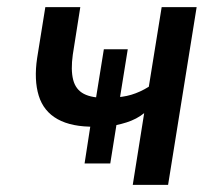

<svg xmlns="http://www.w3.org/2000/svg" viewBox="-20 -518 612 538"><path d="M352 0 384 -201Q363 -184 334.5 -175Q306 -166 282 -164L309 -185L289 -60H217L236 -183L246 -163Q181 -162 141.5 -184Q102 -206 88.5 -250Q75 -294 84 -355L107 -498H205L184 -365Q178 -322 185 -294.5Q192 -267 215 -255Q238 -243 279 -244L247 -231L271 -380H338L314 -231L294 -245Q323 -245 348 -252.5Q373 -260 397 -275L433 -498H531L451 0Z"/></svg>

Font: Nunito Sans 7pt Condensed SemiBold
Style: Italic
Weight: 600
Width: 3
Italic angle: -9°
Designer: Vernon Adams
Foundry: Vernon Adams
Version: Version 3.101;gftools[0.9.27]